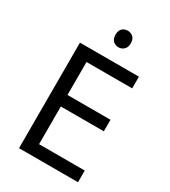

<svg xmlns="http://www.w3.org/2000/svg" viewBox="-219 -1020 994 1125"><g transform="rotate(30 278.0 -457.5)"><path d="M496 0H97V-714H496V-635H187V-412H478V-334H187V-79H496ZM306 -915Q326 -915 341.5 -901.5Q357 -888 357 -859Q357 -831 341.5 -817Q326 -803 306 -803Q284 -803 269 -817Q254 -831 254 -859Q254 -888 269 -901.5Q284 -915 306 -915Z"/></g></svg>

Font: Noto Sans Chorasmian
Style: Regular
Weight: 400
Designer: Federico Parra Barrios
Foundry: Google LLC
Version: Version 1.004; ttfautohint (v1.8.4.7-5d5b)